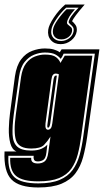

<svg xmlns="http://www.w3.org/2000/svg" viewBox="-39 -724 459 848"><path d="M130 104Q46 104 11.5 68.5Q-23 33 -19 -55H34Q14 -63 6.5 -91.5Q-1 -120 0 -156Q1 -192 5 -222L27 -387Q34 -435 54.5 -462Q75 -489 103.5 -499.5Q132 -510 159 -510Q183 -510 198.5 -505.5Q214 -501 225 -493L233 -506H400L346 -120Q339 -71 328 -30Q317 11 294.5 41Q272 71 232.5 87.5Q193 104 130 104ZM130 86Q188 86 224.5 70.5Q261 55 281.5 27Q302 -1 312.5 -39Q323 -77 329 -123L380 -487H242Q238 -478 235.5 -473.5Q233 -469 229 -464Q221 -475 205.5 -483.5Q190 -492 159 -492Q136 -492 112 -482.5Q88 -473 69.5 -450Q51 -427 45 -384L22 -220Q15 -166 16.5 -130Q18 -94 37 -76.5Q56 -59 99 -59Q126 -59 143 -66.5Q160 -74 170 -85L166 -50Q163 -25 152.5 -18Q142 -11 128 -11Q115 -11 111.5 -18.5Q108 -26 110 -36H-2Q-5 32 25 59Q55 86 130 86ZM130 77Q61 77 32.5 53.5Q4 30 6 -27H99Q96 -2 128 -2Q146 -2 158 -11Q170 -20 174 -49L184 -121Q171 -100 155.5 -84Q140 -68 99 -68Q44 -68 32 -103.5Q20 -139 31 -219L54 -384Q60 -423 76.5 -444.5Q93 -466 115.5 -474.5Q138 -483 159 -483Q194 -483 208.5 -471.5Q223 -460 228 -446L247 -478H369L320 -124Q314 -79 304.5 -42.5Q295 -6 276 21Q257 48 222 62.5Q187 77 130 77ZM173 -151Q180 -151 185 -157Q190 -163 192 -179L221 -396Q214 -399 207 -399Q200 -399 195 -393.5Q190 -388 188 -372L162 -179Q159 -151 173 -151ZM173 -160Q168 -160 171 -178L197 -371Q200 -390 207 -390H212L183 -179Q180 -160 173 -160ZM335 -704Q309 -674 296 -656.5Q283 -639 279 -630L281 -629Q286 -625 294 -614.5Q302 -604 300 -586Q296 -562 275.5 -545.5Q255 -529 229 -529Q201 -529 185.5 -547Q170 -565 174 -593Q177 -614 199 -647Q221 -680 249 -704ZM308 -690H253Q229 -668 209.5 -639Q190 -610 188 -593Q184 -571 196.5 -557Q209 -543 231 -543Q251 -543 267 -555.5Q283 -568 286 -586Q288 -599 282 -606Q276 -613 271 -617Q264 -624 264 -626Q267 -648 308 -690ZM292 -683Q260 -647 257 -626Q256 -619 262 -614.5Q268 -610 274.5 -604Q281 -598 279 -586Q277 -571 263.5 -560.5Q250 -550 232 -550Q212 -550 202 -562Q192 -574 195 -593Q197 -610 216.5 -637.5Q236 -665 255 -683Z"/></svg>

Font: Alumni Sans Collegiate One SC
Style: Italic
Weight: 400
Italic angle: -8°
Designer: Robert E. Leuschke
Foundry: Robert E. Leuschke
Version: Version 1.100